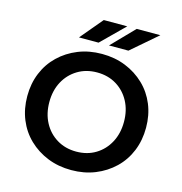

<svg xmlns="http://www.w3.org/2000/svg" viewBox="-133 -1057 1130 1193"><g transform="rotate(15 432.0 -460.5)"><path d="M432 16Q349 16 279.5 -12Q210 -40 158 -90Q106 -140 78 -208.5Q50 -277 50 -358Q50 -439 78 -507Q106 -575 158 -625Q210 -675 279.5 -703Q349 -731 432 -731Q515 -731 584.5 -703Q654 -675 706 -625Q758 -575 786 -507Q814 -439 814 -358Q814 -277 786 -208.5Q758 -140 706 -90Q654 -40 584.5 -12Q515 16 432 16ZM432 -103Q503 -103 557 -136Q611 -169 641.5 -226.5Q672 -284 672 -358Q672 -432 641.5 -489Q611 -546 557 -579Q503 -612 432 -612Q362 -612 307.5 -579Q253 -546 222.5 -489Q192 -432 192 -358Q192 -284 222.5 -226.5Q253 -169 307.5 -136Q362 -103 432 -103ZM538 -937 392 -793H266L387 -937ZM751 -937 584 -793H459L599 -937Z"/></g></svg>

Font: Wix Madefor Display
Style: Bold
Weight: 700
Designer: Dalton Maag Ltd
Foundry: Dalton Maag Ltd
Version: Version 3.100